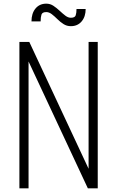

<svg xmlns="http://www.w3.org/2000/svg" viewBox="-20 -1029 640 1049"><path d="M86 0V-800H140L514 0H464V-800H514V0H460L86 -800H136V0ZM367 -886Q345 -886 327 -897.5Q309 -909 293.5 -924.5Q278 -940 263 -951.5Q248 -963 233 -963Q211 -963 206.5 -949Q202 -935 202 -912H152Q152 -956 174 -982.5Q196 -1009 233 -1009Q254 -1009 271.5 -997.5Q289 -986 305.5 -970.5Q322 -955 337 -943.5Q352 -932 367 -932Q389 -932 393.5 -945Q398 -958 398 -980H448Q448 -938 426 -912Q404 -886 367 -886Z"/></svg>

Font: Victor Mono Thin Thin
Style: Regular
Weight: 250
Monospace: yes
Version: Version 1.561;gftools[0.9.30]